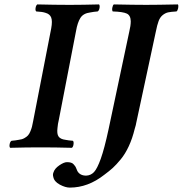

<svg xmlns="http://www.w3.org/2000/svg" viewBox="-20 -667 827 869"><path d="M685.1 -522.9 596.2 -108.9Q595.7 -105.5 594.7 -101.1Q593.8 -96.7 592 -91.6Q590.3 -86.4 589.8 -84Q579.1 -40 563 -5.4Q546.9 29.3 526.6 54Q506.3 78.6 490.5 93Q474.6 107.4 452.1 124Q378.4 182.1 295.9 182.1Q275.9 182.1 250.5 168.5Q225.1 154.8 221.2 133.8Q217.8 122.6 222.2 112.8Q227.5 95.7 248.5 81.3Q269.5 66.9 283.2 66.9Q293.5 66.9 301 69.1Q308.6 71.3 313.2 76.7Q317.9 82 320.3 85.4Q322.8 88.9 325.9 96.9Q329.1 105 330.1 106.9Q341.8 127.9 370.1 127.9Q391.1 127 405.5 111.8Q419.9 96.7 436.3 51Q452.6 5.4 471.2 -81.1L564.9 -522.9Q571.8 -550.8 571.8 -570.8Q571.3 -597.2 554 -605.5Q536.6 -613.8 490.2 -615.2Q486.3 -620.6 488.3 -631.8Q490.2 -643.1 495.1 -647Q586.9 -645 642.1 -645Q689.5 -645 785.2 -647Q788.6 -641.6 786.4 -630.4Q784.2 -619.1 778.8 -615.2Q753.9 -613.8 741.2 -611.1Q728.5 -608.4 716.6 -598.9Q704.6 -589.4 698 -572Q691.4 -554.7 685.1 -522.9ZM211.9 -539.1Q217.8 -571.8 211.7 -587.6Q205.6 -603.5 186 -608.9Q172.4 -613.8 144 -615.2Q139.2 -619.6 141.1 -631.3Q143.1 -643.1 148.9 -647Q229 -645 290 -645H300.8Q352.1 -645 428.2 -647Q432.6 -642.1 430.4 -630.4Q428.2 -618.7 421.9 -615.2Q403.8 -613.8 389.2 -610.8Q356.9 -606.9 343.8 -585.7Q330.6 -564.5 324.2 -526.9L246.1 -124Q241.7 -106.4 240.2 -87.9Q236.8 -61 245.1 -49.1Q253.4 -37.1 275.9 -34.2Q290.5 -31.2 310.1 -29.8Q314.5 -25.4 312.7 -13.4Q311 -1.5 305.2 2Q229 0 169.9 0H153.8Q102.1 0 25.9 2Q21.5 -2.9 23.7 -14.6Q25.9 -26.4 32.2 -29.8Q50.3 -31.2 64.9 -34.2Q79.1 -35.6 89.8 -41.5Q100.6 -47.4 106.7 -54.2Q112.8 -61 117.7 -73Q122.6 -85 124.8 -93.8Q127 -102.5 129.9 -118.2Z"/></svg>

Font: Common Serif SemiBold
Style: Italic
Weight: 600
Italic angle: -12°
Designer: Philipp H. Poll, Khaled Hosny
Foundry: Stefan Peev, Context Ltd.
Version: Version 1.026